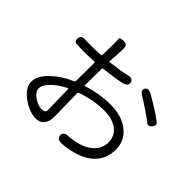

<svg xmlns="http://www.w3.org/2000/svg" viewBox="-171 -1053 1343 1343"><g transform="rotate(45 500.0 -381.5)"><path d="M312 28Q251 28 183 -20Q109 -73 109 -132.5Q109 -192 175 -254Q236 -311 318 -346Q327 -350 327 -360L328 -540Q328 -545 323 -545L276 -542Q251 -541 226 -541Q168 -541 144.5 -544Q121 -547 125 -580Q129 -613 177 -607Q186 -606 226 -606Q249 -606 272 -607L323 -610Q329 -610 329 -616L331 -729Q331 -769 329 -779Q327 -789 367 -791Q406 -794 403 -744L396 -621Q396 -616 401 -617Q517 -631 550 -641Q596 -654 605 -622Q614 -589 567 -577Q520 -566 401 -552Q394 -551 394 -544L392 -379Q392 -374 397 -376Q509 -412 617.5 -412Q726 -412 795 -358Q864 -304 864 -217Q864 -40 652 11Q603 22 566 23Q518 24 517 -11Q517 -47 565 -47Q587 -47 621 -54Q696 -69 740 -106Q792 -149 792 -214.5Q792 -280 740 -317Q691 -351 616 -351Q510 -351 401 -313Q393 -310 393 -301L397 -112Q397 -88 397 -64Q397 -25 374 3Q354 28 312 28ZM332 -73Q332 -97 331 -121L328 -279Q328 -284 323 -282Q263 -253 221 -212Q179 -171 179 -137Q179 -103 221 -74Q260 -47 296 -47Q332 -47 332 -73ZM928 -510Q905 -486 890.5 -500Q876 -514 805 -561Q745 -601 732 -608Q690 -631 705 -658Q720 -685 762 -661L821 -626Q842 -613 863 -600Q913 -567 931.5 -551Q950 -535 928 -510Z"/></g></svg>

Font: Resource Han Rounded KR Normal
Style: Regular
Weight: 350
Designer: Cyano Hao (round all glyphs); Ryoko NISHIZUKA 西塚涼子 (kana, bopomofo & ideographs); Paul D. Hunt (Latin, Greek & Cyrillic)
Foundry: Cyano Hao
Version: 0.990